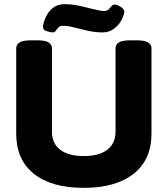

<svg xmlns="http://www.w3.org/2000/svg" viewBox="-20 -896 806 924"><path d="M383 8Q227 8 142.5 -60Q58 -128 58 -253V-664Q58 -682 74.5 -692Q91 -702 128 -702H160Q197 -702 213.5 -692Q230 -682 230 -664V-263Q230 -206 269.5 -175.5Q309 -145 383 -145Q457 -145 496.5 -175.5Q536 -206 536 -263V-664Q536 -682 552.5 -692Q569 -702 607 -702H638Q675 -702 692 -692Q709 -682 709 -664V-253Q709 -128 623.5 -60Q538 8 383 8ZM234 -740Q222 -740 204.5 -746Q187 -752 187 -766Q187 -774 189.5 -784Q192 -794 195 -801Q224 -876 291 -876Q327 -876 364.5 -867.5Q402 -859 433.5 -851Q465 -843 482 -843Q495 -843 502.5 -850.5Q510 -858 516.5 -866Q523 -874 532 -874Q544 -874 561 -863Q578 -852 578 -840Q578 -829 569 -808Q556 -779 531 -759.5Q506 -740 475 -740Q439 -740 403 -748Q367 -756 336 -764Q305 -772 283 -772Q269 -772 261.5 -764Q254 -756 248.5 -748Q243 -740 234 -740Z"/></svg>

Font: Asap Semi Expanded ExtraBold
Style: Regular
Weight: 800
Width: 6
Designer: Pablo Cosgaya
Foundry: Omnibus-Type
Version: Version 3.001; ttfautohint (v1.8.4.7-5d5b)